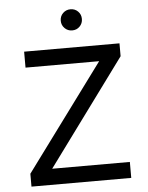

<svg xmlns="http://www.w3.org/2000/svg" viewBox="-60 -946 769 995"><g transform="rotate(-5 325.0 -449.0)"><path d="M63 0V-67L469 -617H86V-700H582V-633L178 -83H582V0ZM344 -788Q321 -788 305 -804Q289 -820 289 -843Q289 -866.5 305 -882.2Q321 -898 344 -898Q367.5 -898 383.2 -882.2Q399 -866.5 399 -843Q399 -820 383.2 -804Q367.5 -788 344 -788Z"/></g></svg>

Font: Overpass
Style: Regular
Weight: 400
Designer: Delve Withrington, Dave Bailey, Thomas Jockin
Foundry: Delve Fonts LLC
Version: Version 4.000